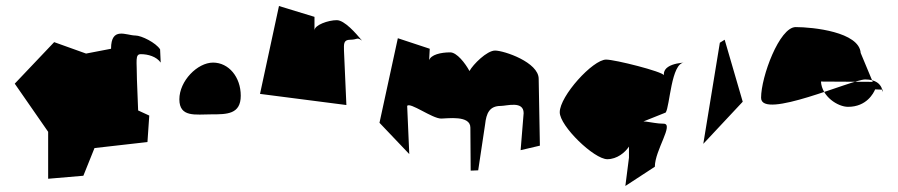

<svg xmlns="http://www.w3.org/2000/svg" viewBox="-20 -678 2984 638"><path d="M29 -400 140 -240V-84L257 -94L294 -186L470 -206L476 -294L439 -311L435 -414C435 -476 428 -498 448 -498C472 -498 500 -490 514 -470L512 -514C498 -536 450 -560 430 -560C400 -560 349 -591 349 -516L266 -500L160 -538Z M576 -348C576 -287 630 -298 682 -298C734 -298 780 -298 780 -360C780 -422 740 -470 688 -470C636 -470 576 -409 576 -348Z M844 -366 1131 -329 1123 -510C1123 -530 1120 -546 1144 -546C1169 -546 1165 -556 1183 -543C1163 -567 1125 -611 1099 -611C1071 -611 1025 -595 1025 -577V-622L907 -658Z M1241 -270 1340 -166 1333 -326C1342 -340 1416 -284 1446 -284C1466 -284 1543 -296 1543 -254L1544 -111L1569 -112L1592 -265C1596 -301 1606 -326 1644 -326C1664 -326 1720 -344 1720 -302L1710 -179L1774 -194L1770 -416C1770 -471 1655 -510 1625 -510C1598 -510 1552 -464 1540 -442C1526 -468 1498 -504 1476 -504C1444 -504 1412 -496 1406 -478L1408 -516L1302 -551Z M1840 -305C1840 -259 1954 -149 1998 -149C2030 -149 2057 -171 2070 -191V-154L2058 -60L2156 -124C2156 -179 2221 -267 2185 -267C2143 -267 2106 -286 2092 -264L2192 -304C2206 -324 2210 -470 2254 -470C2278 -470 2186 -474 2186 -432V-428C2182 -440 2024 -480 1994 -480C1950 -480 1840 -359 1840 -305Z M2317 -200 2448 -340 2388 -546 2372 -536Z M2509 -353C2509 -423 2570 -588 2624 -588C2681 -588 2835 -572 2840 -502L2880 -406L2708 -407C2711 -357 2764 -323 2798 -323C2860 -323 2883 -369 2888 -381L2914 -380C2909 -350 2927 -414 2855 -414C2811 -414 2509 -278 2509 -353Z"/></svg>

Font: Interstorm
Style: Regular
Weight: 400
Version: Version 0.7